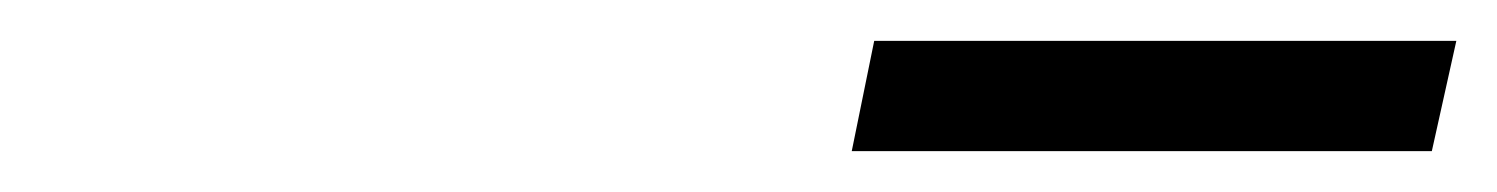

<svg xmlns="http://www.w3.org/2000/svg" viewBox="-20 -746 733 94"><path d="M397 -672 408 -726H693L681 -672Z"/></svg>

Font: Azeret Mono Thin ExtraLight
Style: Italic
Weight: 250
Italic angle: -12°
Version: Version 1.002